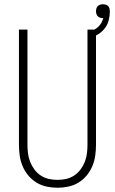

<svg xmlns="http://www.w3.org/2000/svg" viewBox="-20 -874 540 902"><path d="M250 8Q224 8 198.5 2.5Q173 -3 151 -16.5Q129 -30 112.5 -50Q96 -70 86 -94Q76 -118 72.5 -143.5Q69 -169 69 -195V-735H109V-195Q109 -174 111.5 -153.5Q114 -133 121.5 -114Q129 -95 141.5 -78Q154 -61 171.5 -49.5Q189 -38 209 -33.5Q229 -29 250 -29Q271 -29 291 -33.5Q311 -38 328.5 -49.5Q346 -61 358.5 -78Q371 -95 378.5 -114Q386 -133 388.5 -153.5Q391 -174 391 -195V-735H431V-195Q431 -169 427.5 -143.5Q424 -118 414 -94Q404 -70 387.5 -50Q371 -30 349 -16.5Q327 -3 301.5 2.5Q276 8 250 8ZM411 -698 401 -725Q412 -729 422.5 -734.5Q433 -740 441.5 -748Q450 -756 456 -766.5Q462 -777 465 -789H463Q456 -789 450 -791Q444 -793 439.5 -797.5Q435 -802 433 -808.5Q431 -815 431 -821Q431 -828 433 -834.5Q435 -841 439.5 -845.5Q444 -850 450.5 -852Q457 -854 464 -854Q470 -854 477 -852Q484 -850 488.5 -845Q493 -840 494.5 -833Q496 -826 496 -819Q496 -800 491 -780Q486 -760 474.5 -744Q463 -728 446.5 -716.5Q430 -705 411 -698Z"/></svg>

Font: Iosevka Term Curly Extralight
Style: Regular
Weight: 200
Designer: Belleve Invis
Foundry: Belleve Invis
Version: Version 32.3.0